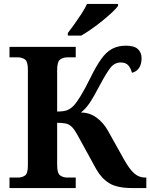

<svg xmlns="http://www.w3.org/2000/svg" viewBox="-20 -951 760 971"><path d="M323 -784Q338 -803 356.5 -829Q375 -855 392.5 -882Q410 -909 420 -931H577V-921Q568 -908 546.5 -888Q525 -868 498 -846Q471 -824 443 -804.5Q415 -785 391 -771H323ZM28 0V-53H70Q91 -53 106 -63Q121 -73 121 -113V-600Q121 -640 106 -650.5Q91 -661 70 -661H28V-714H363V-661H321Q299 -661 284 -650Q269 -639 269 -596V-387Q302 -387 319 -393.5Q336 -400 352 -416Q366 -430 388 -466Q410 -502 437 -557Q466 -616 491.5 -652Q517 -688 547 -704Q577 -720 617 -720Q659 -720 677.5 -702.5Q696 -685 696 -657Q696 -626 683 -607Q670 -588 647 -583Q643 -603 630 -619Q617 -635 591 -635Q560 -635 539.5 -609.5Q519 -584 487 -524Q454 -461 433.5 -430.5Q413 -400 389 -382Q433 -382 468.5 -356Q504 -330 527 -288L608 -143Q635 -95 659 -74Q683 -53 714 -53H720V0H649Q572 0 532.5 -24.5Q493 -49 467 -95L372 -268Q356 -297 342.5 -310Q329 -323 312 -326.5Q295 -330 269 -330V-118Q269 -75 284 -64Q299 -53 321 -53H363V0Z"/></svg>

Font: NotoSerif-Bold
Style: Regular
Weight: 700
Designer: Monotype Design Team
Foundry: Monotype Imaging Inc.
Version: Version 2.007; ttfautohint (v1.8) -l 8 -r 50 -G 200 -x 14 -D